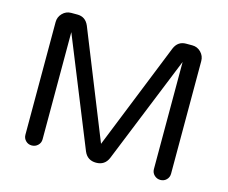

<svg xmlns="http://www.w3.org/2000/svg" viewBox="-100 -840 1165 983"><g transform="rotate(15 483.0 -349.0)"><path d="M804 -703Q831 -703 850 -683.5Q869 -664 869 -637V-40Q869 -21 856 -8Q843 5 824 5Q805 5 791.5 -8Q778 -21 778 -40V-608L547 -37Q529 5 483 5Q437 5 419 -37L188 -608V-40Q188 -21 174.5 -8Q161 5 142 5Q123 5 110 -8Q97 -21 97 -40V-637Q97 -664 116 -683.5Q135 -703 162 -703H195Q238 -703 256 -661L483 -95L710 -661Q728 -703 771 -703Z"/></g></svg>

Font: Varela Round
Style: Regular
Weight: 400
Designer: Joe Prince
Foundry: Joe Prince
Version: Version 1.000